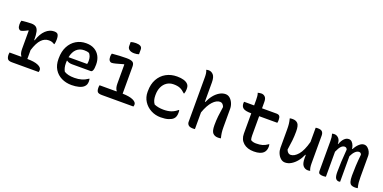

<svg xmlns="http://www.w3.org/2000/svg" viewBox="-14 -1586 4828 2423"><g transform="rotate(20 2400.0 -374.5)"><path d="M57 -106H212L215 -111Q190 -139 190 -203V-447L185 -450Q151 -431 128 -422Q105 -413 94 -413Q78 -413 65.5 -430.5Q53 -448 53 -482Q53 -496 54.5 -510Q56 -524 60 -534Q92 -538 128 -541Q164 -544 190 -544Q232 -544 255 -527Q278 -510 287 -470Q296 -430 296 -359H302Q333 -454 384.5 -501.5Q436 -549 495 -549Q530 -549 543 -535Q561 -518 561 -462Q561 -444 559 -428Q557 -412 553 -398H547Q530 -409 513.5 -414.5Q497 -420 472 -420Q416 -420 372.5 -375Q329 -330 296 -225V-106H298Q391 -106 441 -84Q491 -62 491 -28Q491 -11 486 0H127Q82 0 68 -20.5Q54 -41 54 -78Q54 -93 57 -106Z M928 -547Q995 -547 1041 -520Q1087 -493 1111.5 -446Q1136 -399 1136 -338V-333Q1136 -282 1126.5 -259Q1117 -236 1100 -236H848Q826 -236 807 -242Q788 -248 777 -258L772 -255Q771 -243 771 -229V-220Q771 -188 777.5 -162Q784 -136 796 -116Q823 -100 855 -92.5Q887 -85 934 -85Q987 -85 1030.5 -98Q1074 -111 1114 -139H1120Q1123 -126 1123 -108Q1123 -82 1116.5 -65Q1110 -48 1096 -34Q1072 -10 1028 1.5Q984 13 931 13Q855 13 794.5 -17Q734 -47 699.5 -103.5Q665 -160 665 -240V-250Q665 -343 700 -409.5Q735 -476 794.5 -511.5Q854 -547 928 -547ZM934 -455Q874 -455 833 -417.5Q792 -380 777 -305H1027Q1032 -327 1032 -347Q1032 -379 1024.5 -402Q1017 -425 1001 -444Q986 -450 972 -452.5Q958 -455 934 -455Z M1266 -106H1493L1495 -111Q1470 -140 1470 -203V-457L1466 -461Q1404 -443 1367 -433.5Q1330 -424 1313 -424Q1294 -424 1281 -440.5Q1268 -457 1268 -491Q1268 -515 1275 -534Q1322 -539 1376.5 -541.5Q1431 -544 1470 -544Q1525 -544 1550.5 -529.5Q1576 -515 1576 -471V-106Q1669 -104 1716.5 -82Q1764 -60 1764 -28Q1764 -20 1762.5 -13.5Q1761 -7 1759 0H1336Q1291 0 1276.5 -16.5Q1262 -33 1262 -73Q1262 -93 1266 -106ZM1448 -753Q1478 -763 1517 -763Q1555 -763 1577.5 -750.5Q1600 -738 1600 -708V-644Q1574 -634 1537 -634Q1497 -634 1472.5 -651Q1448 -668 1448 -698Z M2150 -545Q2202 -545 2238.5 -534Q2275 -523 2294 -503Q2306 -491 2311 -476Q2316 -461 2316 -435Q2316 -416 2313 -402Q2310 -388 2305 -373H2299Q2263 -408 2229 -422.5Q2195 -437 2142 -437Q2090 -437 2051.5 -411Q2013 -385 1992 -339.5Q1971 -294 1971 -235V-223Q1971 -194 1978 -166.5Q1985 -139 2003 -115Q2058 -92 2127 -92Q2189 -92 2232 -107.5Q2275 -123 2312 -155H2318Q2320 -148 2320.5 -139.5Q2321 -131 2321 -118Q2321 -93 2314.5 -72.5Q2308 -52 2293 -37Q2272 -16 2230.5 -2.5Q2189 11 2127 11Q2055 11 1995 -21Q1935 -53 1899.5 -108.5Q1864 -164 1864 -233V-246Q1864 -339 1901 -406Q1938 -473 2002.5 -509Q2067 -545 2150 -545Z M2559 4Q2516 4 2498 -13.5Q2480 -31 2480 -56V-656Q2480 -685 2476.5 -708Q2473 -731 2464 -750Q2482 -755 2497 -755Q2532 -755 2559 -726Q2586 -697 2586 -623V-365H2593Q2615 -417 2647.5 -457.5Q2680 -498 2719.5 -521.5Q2759 -545 2800 -545Q2834 -545 2860 -522Q2886 -499 2901 -463.5Q2916 -428 2916 -390V-144Q2916 -101 2920 -70Q2924 -39 2934 0Q2917 4 2895 4Q2851 4 2825.5 -23Q2800 -50 2800 -129Q2800 -191 2806 -248.5Q2812 -306 2824 -381Q2806 -430 2768 -430Q2719 -430 2671 -378Q2623 -326 2586 -222V2Q2578 3 2572 3.5Q2566 4 2559 4Z M3052 -534H3186V-609Q3186 -635 3183.5 -658Q3181 -681 3174 -700Q3187 -703 3199 -705Q3211 -707 3222 -707Q3251 -707 3271.5 -686.5Q3292 -666 3292 -619V-534H3486Q3516 -534 3528 -518.5Q3540 -503 3540 -467Q3540 -457 3539 -446.5Q3538 -436 3536 -428H3292V-170Q3292 -151 3294 -136.5Q3296 -122 3300 -110Q3315 -100 3332.5 -95.5Q3350 -91 3372 -91Q3422 -91 3456.5 -101Q3491 -111 3529 -138H3535Q3538 -123 3538 -109Q3538 -82 3530.5 -61Q3523 -40 3506 -23Q3490 -7 3458 3.5Q3426 14 3379 14Q3291 14 3238.5 -31.5Q3186 -77 3186 -155V-428H3185Q3106 -428 3077.5 -449Q3049 -470 3049 -513Q3049 -527 3052 -534Z M3703 -539Q3747 -539 3772 -512.5Q3797 -486 3797 -406Q3797 -344 3791 -286.5Q3785 -229 3773 -154Q3793 -105 3829 -105Q3880 -105 3929.5 -162.5Q3979 -220 4012 -344V-535Q4020 -537 4026.5 -537.5Q4033 -538 4042 -538Q4083 -538 4100 -520Q4117 -502 4117 -467V-95Q4117 -66 4120.5 -42.5Q4124 -19 4133 0Q4125 2 4117 3Q4109 4 4101 4Q4064 4 4038 -24.5Q4012 -53 4012 -127V-170H4006Q3984 -118 3951 -77.5Q3918 -37 3878.5 -13.5Q3839 10 3797 10Q3764 10 3737.5 -13Q3711 -36 3696 -71.5Q3681 -107 3681 -145V-391Q3681 -434 3677.5 -465Q3674 -496 3664 -535Q3681 -539 3703 -539Z M4345 2Q4338 3 4328.5 4.5Q4319 6 4308 6Q4277 6 4260.5 -2.5Q4244 -11 4244 -39V-439Q4244 -471 4241.5 -491.5Q4239 -512 4232 -536Q4240 -538 4248 -539Q4256 -540 4263 -540Q4295 -540 4320 -514Q4345 -488 4345 -438H4349Q4390 -544 4456 -544Q4481 -544 4498 -526.5Q4515 -509 4524 -485Q4533 -461 4535 -441H4541Q4564 -486 4596.5 -515.5Q4629 -545 4662 -545Q4688 -545 4709.5 -526.5Q4731 -508 4743.5 -481.5Q4756 -455 4756 -430V-144Q4756 -101 4759 -70Q4762 -39 4772 0Q4756 4 4733 4Q4704 4 4685.5 -6Q4667 -16 4658 -44Q4649 -72 4649 -125Q4649 -189 4652.5 -257Q4656 -325 4665 -411Q4656 -436 4633 -436Q4605 -436 4580 -411Q4555 -386 4535 -343Q4536 -172 4535 0Q4528 3 4519 3Q4490 3 4474.5 -20Q4459 -43 4459 -105Q4459 -172 4462.5 -242Q4466 -312 4474 -410Q4464 -436 4439 -436Q4414 -436 4391.5 -413Q4369 -390 4345 -334Z"/></g></svg>

Font: Recursive Mn Csl St Med
Style: Regular
Weight: 500
Monospace: yes
Version: Version 1.079;hotconv 1.0.112;makeotfexe 2.5.65598; ttfautoh